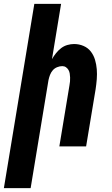

<svg xmlns="http://www.w3.org/2000/svg" viewBox="-56 -755 576 990"><path d="M-36 215 121 -735H259L212 -450Q221 -466 233 -481Q245 -496 259.5 -507Q274 -518 291.5 -523Q309 -528 326 -528Q352 -528 375 -518Q398 -508 412.5 -489Q427 -470 434 -446.5Q441 -423 443 -398Q445 -373 443 -347Q441 -321 437 -295L388 0H250L302 -314Q304 -325 305 -335Q306 -345 305.5 -355.5Q305 -366 303.5 -376Q302 -386 297 -394.5Q292 -403 284 -408.5Q276 -414 265 -414Q252 -414 238.5 -408.5Q225 -403 216 -392.5Q207 -382 202 -369Q197 -356 194 -342L102 215Z"/></svg>

Font: Iosevka Heavy
Style: Italic
Weight: 900
Italic angle: -9°
Monospace: yes
Designer: Belleve Invis
Foundry: Belleve Invis
Version: Version 32.5.0; ttfautohint (v1.8.4)